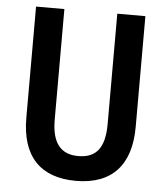

<svg xmlns="http://www.w3.org/2000/svg" viewBox="-52 -761 709 817"><g transform="rotate(5 302.5 -352.0)"><path d="M536 -241V-714H416V-243C416 -141 380 -96 303 -96C229 -96 190 -141 190 -242V-714H69V-239C69 -75 150 10 302 10C457 10 536 -79 536 -241Z"/></g></svg>

Font: Noto Sans Khmer Condensed SemiBold
Style: Regular
Weight: 600
Width: 3
Designer: Danh Hong and the Monotype Design Team
Foundry: Monotype Imaging Inc.
Version: Version 2.004